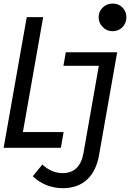

<svg xmlns="http://www.w3.org/2000/svg" viewBox="-31 -810 712 1052"><path d="M313 221Q267 221 225.5 205Q184 189 148.5 156L201 91.5Q251.5 138.5 312.5 138.5Q407 138.5 426.5 28L523.5 -523.5H611L511.5 41Q496 128.5 445.2 174.8Q394.5 221 313 221ZM-11 0 115.5 -716H205.5L94.5 -86.5H317.5L302.5 0ZM316.5 -449.5 329.5 -523.5H567.5L554.5 -449.5ZM586 -639Q554.5 -639 532 -661.5Q509.5 -684 509.5 -715.5Q509.5 -747 531.8 -768.8Q554 -790.5 586 -790.5Q618.5 -790.5 640 -769Q661.5 -747.5 661.5 -715Q661.5 -683 639.8 -661Q618 -639 586 -639Z"/></svg>

Font: Google Sans Code
Style: Italic
Weight: 400
Italic angle: -10°
Monospace: yes
Designer: Google Sans Code Authors
Foundry: Google LLC
Version: Version 6.000